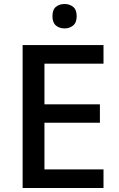

<svg xmlns="http://www.w3.org/2000/svg" viewBox="-20 -939 595 959"><path d="M497 0H93V-714H497V-621H202V-418H479V-326H202V-93H497ZM303 -919Q327 -919 345 -905Q363 -891 363 -858Q363 -826 345 -811.5Q327 -797 303 -797Q277 -797 259.5 -811.5Q242 -826 242 -858Q242 -891 259.5 -905Q277 -919 303 -919Z"/></svg>

Font: Noto Sans Thai Looped Medium
Style: Regular
Weight: 500
Designer: Sasikarn Vongin, Ben Mitchell
Foundry: The Fontpad Ltd
Version: Version 1.001; ttfautohint (v1.8.4.7-5d5b)